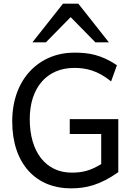

<svg xmlns="http://www.w3.org/2000/svg" viewBox="-20 -1011 733 1043"><path d="M622.6 -363.8H358.9V-283.2H529.8V-119.6C470.2 -83.5 427.7 -73.2 369.6 -73.2C230 -73.2 141.6 -184.1 141.6 -363.8C141.6 -534.2 234.4 -642.1 383.3 -642.1C448.2 -642.1 510.7 -627.9 583.5 -568.8L615.2 -656.7C529.8 -713.9 462.4 -725.1 383.3 -725.1C196.3 -725.1 46.4 -585.4 46.4 -351.6C46.4 -117.7 179.2 12.2 363.8 12.2C448.2 12.2 522.5 -5.4 622.6 -75.7ZM229.5 -781.2 363.8 -918 498 -781.2H571.3L405.3 -991.2H322.3L156.2 -781.2Z"/></svg>

Font: Andika
Style: Regular
Weight: 400
Designer: Victor Gaultney, Annie Olsen, Julie Remington, Don Collingsworth, Eric Hays
Foundry: SIL International
Version: Version 1.000